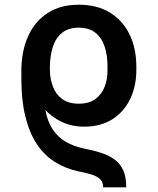

<svg xmlns="http://www.w3.org/2000/svg" viewBox="-20 -573 677 825"><path d="M522.5 231.9H423.3Q423.3 210.4 410.9 197.8Q398.4 185.1 374.3 177.2Q350.1 169.4 314 162.6Q258.8 150.4 214.1 121.8Q169.4 93.3 137.7 45.2Q106 -2.9 88.9 -72.5Q71.8 -142.1 71.8 -235.4V-270.5L169.4 -261.2V-225.6Q165 -151.9 174.8 -100.6Q184.6 -49.3 207 -16.1Q229.5 17.1 262.5 36.1Q295.4 55.2 337.4 64.5Q380.9 72.8 415 84Q449.2 95.2 473.1 113Q497.1 130.9 509.8 159.4Q522.5 188 522.5 231.9ZM341.8 -28.8Q288.1 -28.8 244.6 -49.6Q201.2 -70.3 167.5 -107.9Q133.8 -145.5 109.9 -195.8Q102.5 -210.4 93.5 -221.4Q84.5 -232.4 78.1 -241.7Q71.8 -251 71.8 -260.7V-270.5Q72.3 -354.5 101.1 -418Q129.9 -481.4 184.8 -517.1Q239.7 -552.7 318.4 -552.7Q397.5 -552.7 452.6 -518.8Q507.8 -484.9 536.9 -424.6Q565.9 -364.3 565.9 -285.2V-272.5Q565.9 -203.6 539.6 -148.2Q513.2 -92.8 463.1 -60.8Q413.1 -28.8 341.8 -28.8ZM318.4 -127.4Q362.8 -127.4 390.1 -147.7Q417.5 -168 429.9 -200.9Q442.4 -233.9 441.9 -272.5V-285.2Q442.4 -332 430.4 -370.4Q418.5 -408.7 391.1 -431.4Q363.8 -454.1 318.4 -454.1Q273.9 -454.1 246.6 -431.9Q219.2 -409.7 207 -371.3Q194.8 -333 194.3 -285.2V-272.5Q194.8 -233.9 207.3 -200.9Q219.7 -168 247.1 -147.7Q274.4 -127.4 318.4 -127.4Z"/></svg>

Font: Inter Cardless Tabular Medium
Style: Regular
Weight: 500
Designer: Rasmus Andersson
Foundry: rsms
Version: Version 4.000;git-4fc901f